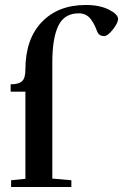

<svg xmlns="http://www.w3.org/2000/svg" viewBox="-20 -747 492 767"><path d="M24.4 0V-26.9L81.5 -32.7V-380.9H22.5V-410.2Q54.2 -410.2 67.9 -422.4Q81.5 -434.6 81.5 -469.2Q81.5 -590.3 146.7 -658.7Q211.9 -727.1 322.8 -727.1Q378.4 -727.1 415 -708.5Q451.7 -689.9 451.7 -670.9Q451.7 -655.8 431.2 -629.4Q410.6 -603 395.5 -603Q375 -603 368.2 -621.1Q362.8 -635.7 357.4 -646.7Q352.1 -657.7 343.5 -669.4Q335 -681.2 322.5 -687.5Q310.1 -693.8 294.9 -693.8Q236.8 -693.8 212.9 -643.8Q189 -593.8 189 -497.6V-33.7L265.1 -26.9V0Z"/></svg>

Font: Elstob 14pt SemiBold
Style: Regular
Weight: 600
Designer: Peter S. Baker
Version: Version 1.015